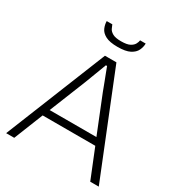

<svg xmlns="http://www.w3.org/2000/svg" viewBox="-201 -1000 1052 1131"><g transform="rotate(30 325.0 -434.0)"><path d="M10 0 286 -686H364L640 0H582L502 -198H144L65 0ZM164 -246H482L382 -495Q379 -503 373 -519Q367 -535 359 -556Q351 -577 342.5 -599Q334 -621 327 -640H319Q312 -621 302 -595Q292 -569 282 -542.5Q272 -516 264 -495ZM323 -768Q270 -768 241.5 -783Q213 -798 203 -821.5Q193 -845 193 -868H231Q235 -857 242 -842.5Q249 -828 268 -817.5Q287 -807 325 -807Q365 -807 384.5 -817.5Q404 -828 411.5 -842.5Q419 -857 420 -868H458Q458 -845 447 -821.5Q436 -798 407 -783Q378 -768 323 -768Z"/></g></svg>

Font: Archivo Thin
Style: Regular
Weight: 250
Designer: Hector Gatti
Foundry: Omnibus-Type
Version: Version 2.001